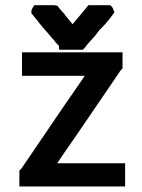

<svg xmlns="http://www.w3.org/2000/svg" viewBox="-20 -708 532 720"><path d="M321.3 -688.5H323.2H324.2H335.9H347.7H356.4H364.3H375H385.7H393.6L399.4 -682.6Q404.3 -677.7 405.3 -670.9L409.2 -662.1Q400.4 -649.4 393.6 -640.6L375 -618.2Q363.3 -606.4 351.6 -593.8Q344.7 -584 336.9 -574.2Q333 -569.3 309.6 -543.9Q303.7 -535.2 291 -521.5H282.2H281.2H279.3H266.6H254.9H246.1H238.3H229.5H221.7H203.1V-522.5H201.2V-535.2Q199.2 -537.1 197.3 -540L190.4 -546.9Q184.6 -555.7 175.8 -564.5Q168 -573.2 161.1 -582L145.5 -599.6L129.9 -618.2L116.2 -635.7Q109.4 -643.6 97.7 -658.2V-665Q97.7 -671.9 102.5 -678.7L108.4 -688.5H119.1H127.9H140.6H151.4H160.2H168H175.8H183.6Q187.5 -688.5 191.4 -686.5H195.3L201.2 -678.7L216.8 -660.2H217.8Q223.6 -651.4 235.8 -637.2Q248 -623 252 -617.2Q267.6 -635.7 274.4 -643.6L288.1 -660.2Q292 -665 296.9 -670.9Q301.8 -676.8 311.5 -688.5ZM297.9 -423.8H62.5V-441.4V-444.3V-448.2V-457V-466.8V-471.7V-477.5V-485.4V-494.1V-511.7H439.5V-494.1V-491.2V-487.3V-481.4V-476.6V-470.7V-466.8V-462.9V-459Q439.5 -459 439.5 -451.2Q136.7 -151.4 432.6 -444.3Q311.5 -266.6 311.5 -266.6Q279.3 -219.7 269.5 -205.1L227.5 -144.5Q213.9 -125 205.6 -112.3Q197.3 -99.6 194.3 -95.7H449.2V-78.1V-75.2V-72.3V-62.5V-53.7V-47.9V-42V-34.2V-26.4V-8.8H52.7V-26.4V-28.3V-32.2V-38.1V-43.9V-48.8V-52.7V-56.6V-60.5Q52.7 -61.5 52.7 -68.4Q56.6 -72.3 58.1 -73.7Q59.6 -75.2 60.5 -76.2Q180.7 -252.9 180.7 -252.9Q212.9 -300.8 222.7 -314.5L264.6 -375Q272.5 -386.7 297.9 -423.8Z"/></svg>

Font: LeFont
Style: Default
Weight: 400
Designer: Leryon MEDIA
Version: Version 1.0